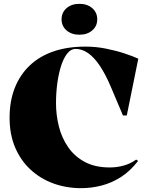

<svg xmlns="http://www.w3.org/2000/svg" viewBox="-20 -966 771 1001"><path d="M700 -127Q659 -74 610.5 -43Q562 -12 509 1.5Q456 15 403 15Q326 15 258.5 -9.5Q191 -34 139.5 -81.5Q88 -129 59 -197Q30 -265 30 -352Q30 -439 57 -507.5Q84 -576 135 -624.5Q186 -673 259 -698Q332 -723 425 -723Q480 -723 532.5 -712.5Q585 -702 629 -687.5Q673 -673 701 -660L641 -364H621L558 -513Q530 -579 500.5 -623Q471 -667 439.5 -689Q408 -711 374 -711Q350 -711 331 -687.5Q312 -664 299 -624Q286 -584 279 -533.5Q272 -483 272 -428Q272 -366 287 -306.5Q302 -247 335.5 -198.5Q369 -150 422.5 -121.5Q476 -93 552 -93Q589 -93 624 -102.5Q659 -112 690 -134ZM394 -946Q435 -946 461 -923.5Q487 -901 487 -865Q487 -830 461 -807.5Q435 -785 394 -785Q353 -785 327 -807.5Q301 -830 301 -865Q301 -901 327 -923.5Q353 -946 394 -946Z"/></svg>

Font: Kalnia
Style: Bold
Weight: 700
Designer: Frida Medrano
Foundry: Frida Medrano
Version: Version 1.105